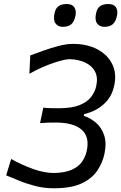

<svg xmlns="http://www.w3.org/2000/svg" viewBox="-20 -950 619 980"><path d="M255.5 11Q204.5 11 159.5 -0.8Q114.5 -12.5 77 -28Q39.5 -43.5 11.5 -55L37 -138.5Q93.5 -107 150.2 -87Q207 -67 255 -67Q312 -68 346.8 -83.8Q381.5 -99.5 399 -125Q416.5 -150.5 423 -180.5Q438 -253 396.2 -288.5Q354.5 -324 267.5 -324.5Q243.5 -324.5 224 -324Q204.5 -323.5 184.5 -321.5L201 -400.5Q218.5 -398.5 238 -398Q257.5 -397.5 284.5 -397.5Q348 -398 386.8 -413.8Q425.5 -429.5 445 -455Q464.5 -480.5 471 -509.5Q481 -554.5 465 -584.8Q449 -615 414.8 -630.8Q380.5 -646.5 336 -648Q310.5 -648 252.8 -628.8Q195 -609.5 130 -573.5L134.5 -667Q163 -677.5 201.8 -691.5Q240.5 -705.5 280.2 -715.8Q320 -726 352 -726Q424.5 -726 476.8 -698.5Q529 -671 552.8 -622.8Q576.5 -574.5 563 -513.5Q551 -455.5 510 -418.5Q469 -381.5 409.5 -367.5L407.5 -358.5Q440 -348.5 468.8 -324.5Q497.5 -300.5 511.2 -260.8Q525 -221 513 -164Q503 -118 475.8 -78Q448.5 -38 395.8 -13.5Q343 11 255.5 11ZM513 -813Q487.5 -813 475 -831.2Q462.5 -849.5 471 -885Q476.5 -909 491.8 -919.2Q507 -929.5 533 -929.5Q560.5 -929.5 571.5 -913.2Q582.5 -897 577.5 -871.5Q570.5 -837.5 554.2 -825.2Q538 -813 513 -813ZM301 -813Q275.5 -813 263 -831.2Q250.5 -849.5 259 -885Q264.5 -909 279.8 -919.2Q295 -929.5 321 -929.5Q348 -929.5 359 -913.2Q370 -897 365.5 -871.5Q359 -837.5 342.5 -825.2Q326 -813 301 -813Z"/></svg>

Font: Commissioner Flair
Style: Italic
Weight: 400
Italic angle: -12°
Designer: Kostas Bartsokas
Foundry: Kostas Bartsokas
Version: Version 1.000; ttfautohint (v1.8.3)